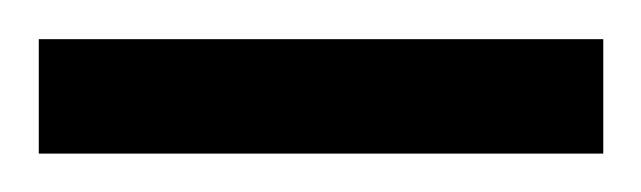

<svg xmlns="http://www.w3.org/2000/svg" viewBox="-29 -80 334 100"><path d="M-8.8 -59.6H285.2V0H-8.8Z"/></svg>

Font: Vazirmatn RD ExtraLight
Style: Regular
Weight: 200
Designer: Saber Rastikerdar
Foundry: Saber Rastikerdar
Version: Version 32.102